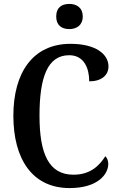

<svg xmlns="http://www.w3.org/2000/svg" viewBox="-20 -947 606 977"><path d="M333 -799C369 -799 401 -818 401 -863C401 -909 369 -927 333 -927C294 -927 266 -909 266 -863C266 -818 294 -799 333 -799ZM334 10C480 10 531 -62 531 -113C531 -128 525 -144 516 -152C486 -105 441 -58 354 -58C229 -58 181 -163 181 -358C181 -552 221 -666 332 -666C409 -666 434 -598 434 -533C496 -533 532 -564 532 -609C532 -672 466 -724 339 -724C147 -724 48 -577 48 -358C48 -137 145 10 334 10Z"/></svg>

Font: Noto Serif Tamil Condensed SemiBold
Style: Italic
Weight: 600
Width: 3
Italic angle: -12°
Designer: Indian Type Foundry, Tom Grace, and the Monotype Design Team
Foundry: Monotype Imaging Inc.
Version: Version 2.003